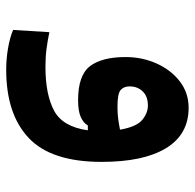

<svg xmlns="http://www.w3.org/2000/svg" viewBox="-24 -370 635 626"><g transform="rotate(90 293.0 -57.5)"><path d="M208 239.3Q173.3 239.3 138.4 233.4Q103.5 227.5 78.1 216.8L85.4 98.6Q114.3 104.5 140.4 107.9Q166.5 111.3 199.2 111.3Q288.1 111.3 341.1 83.3Q394 55.2 405.3 -26.9H389.6Q381.3 -12.2 361.8 -3.7Q342.3 4.9 307.1 4.9Q225.6 4.9 196 -34.2Q166.5 -73.2 166.5 -149.9Q166.5 -204.1 187.5 -251Q208.5 -297.9 245.8 -326.7Q283.2 -355.5 332 -355.5Q418.5 -355.5 463.4 -282.2Q508.3 -209 508.3 -71.8Q508.3 92.3 430.4 165.8Q352.5 239.3 208 239.3ZM403.3 -131.8Q394 -185.5 371.6 -204.1Q349.1 -222.7 324.7 -222.7Q294.9 -222.7 278.6 -205.8Q262.2 -189 262.2 -163.1Q262.2 -143.6 274.4 -133.5Q286.6 -123.5 328.6 -123.5Q349.1 -123.5 366.7 -125.7Q384.3 -127.9 403.3 -131.8Z"/></g></svg>

Font: Cascadia Code PL
Style: Bold
Weight: 700
Monospace: yes
Designer: Aaron Bell
Foundry: Saja Typeworks
Version: Version 2404.023; ttfautohint (v1.8.4)